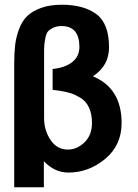

<svg xmlns="http://www.w3.org/2000/svg" viewBox="-20 -718 582 810"><path d="M40 72V-451Q40 -496 44 -529Q48 -562 60.5 -595.5Q73 -629 94.5 -650Q116 -671 153 -684.5Q190 -698 241 -698Q333 -698 386.5 -658.5Q440 -619 440 -518Q440 -441 372 -396Q493 -346 493 -199Q493 -105 423.5 -47.5Q354 10 269 10Q210 10 165 -38V72ZM166 -494V-216Q167 -166 194 -126.5Q221 -87 266 -87Q305 -87 336.5 -117.5Q368 -148 368 -199Q368 -237 355.5 -264Q343 -291 320 -305Q297 -319 279.5 -324.5Q262 -330 238 -334Q212 -338 202 -339V-427Q254 -432 284.5 -456Q315 -480 315 -520Q315 -608 240 -608Q219 -608 204.5 -601Q190 -594 182.5 -585.5Q175 -577 171.5 -558.5Q168 -540 167 -529Q166 -518 166 -494Z"/></svg>

Font: Coval
Style: Bold
Weight: 700
Foundry: Context Ltd
Version: Version 001.000